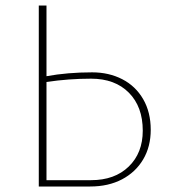

<svg xmlns="http://www.w3.org/2000/svg" viewBox="-20 -678 626 698"><path d="M528 -206Q528 -145 500.5 -98.5Q473 -52 423.5 -26Q374 0 308 0H121V-658H149V-401Q226 -415 315 -415Q376 -415 424.5 -390Q473 -365 500.5 -317.5Q528 -270 528 -206ZM499 -203Q499 -290 448.5 -341Q398 -392 311 -392Q230 -392 149 -380V-23H311Q397 -23 448 -72.5Q499 -122 499 -203Z"/></svg>

Font: Ysabeau Infant Extralight
Style: Regular
Weight: 200
Designer: Christian Thalmann (Catharsis Fonts)
Version: Version 0.003